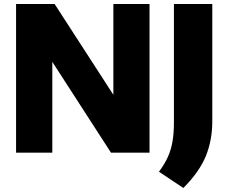

<svg xmlns="http://www.w3.org/2000/svg" viewBox="-20 -760 1137 956"><path d="M60 0V-740H252L544.5 -288V-740H724.5V0H532.5L240.5 -452V0ZM893 176 771.5 95Q799.5 57.5 815.8 21.5Q832 -14.5 839 -56Q846 -97.5 846 -151V-740H1037V-155.5Q1037 -62 1005 16.8Q973 95.5 893 176Z"/></svg>

Font: Encode Sans XBd
Style: Regular
Weight: 800
Designer: Multiple Designers
Foundry: Impallari Type
Version: Version 3.002; ttfautohint (v1.8.3) -l 8 -r 50 -G 200 -x 14 